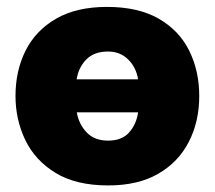

<svg xmlns="http://www.w3.org/2000/svg" viewBox="-20 -536 638 570"><path d="M301.5 14.5Q205.5 14.5 144.8 -22.8Q84 -60 55 -120.5Q26 -181 26 -251Q26 -326 56 -385.8Q86 -445.5 146.5 -480.5Q207 -515.5 297.5 -515.5Q391 -515.5 451.8 -480.2Q512.5 -445 542 -385Q571.5 -325 571.5 -251Q571.5 -175 540.5 -114.8Q509.5 -54.5 449.5 -20Q389.5 14.5 301.5 14.5ZM300.5 -383Q259 -383 236 -359.2Q213 -335.5 207.5 -300.5H390Q384 -336.5 360.2 -359.8Q336.5 -383 300.5 -383ZM301 -118.5Q342 -118.5 363.5 -143Q385 -167.5 390 -202.5H208Q214 -167.5 237.2 -143Q260.5 -118.5 301 -118.5Z"/></svg>

Font: Heraclito ExtraBold
Style: Regular
Weight: 800
Designer: Kostas Bartsokas (font) & Cristiano Sobral (main changes)
Foundry: Kostas Bartsokas (font) & Cristiano Sobral (main changes)
Version: Version 1.00;July 8, 2020;FontCreator 13.0.0.2655 64-bit